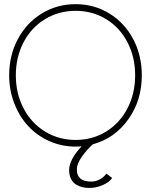

<svg xmlns="http://www.w3.org/2000/svg" viewBox="-20 -692 746 922"><path d="M24 -330.5Q24 -425.5 65.5 -503.8Q107 -582 180.2 -627Q253.5 -672 343 -672Q432.5 -672 505.5 -627Q578.5 -582 619.8 -503.8Q661 -425.5 661 -330.5Q661 -209.5 595.8 -118.5Q530.5 -27.5 425.5 1Q395.5 28.5 372.2 61.8Q349 95 349 122.5Q349 180 418.5 180Q441 180 460.8 168.5Q480.5 157 491 141.5L518.5 162.5Q506.5 182 474.5 196.2Q442.5 210.5 409 210.5Q391.5 210.5 375.8 206.8Q360 203 345 194Q330 185 321 167.2Q312 149.5 312 125Q312 74.5 372 10.5Q358 12 343 12Q276 12 216.8 -14.5Q157.5 -41 115.2 -86.8Q73 -132.5 48.5 -195.8Q24 -259 24 -330.5ZM343 -20Q425 -20 490.5 -60.8Q556 -101.5 592.5 -172.5Q629 -243.5 629 -330.5Q629 -417.5 592.5 -488.2Q556 -559 490.5 -599.5Q425 -640 343 -640Q261.5 -640 195.5 -599.5Q129.5 -559 92.8 -488.2Q56 -417.5 56 -330.5Q56 -243.5 92.8 -172.5Q129.5 -101.5 195.5 -60.8Q261.5 -20 343 -20Z"/></svg>

Font: League Spartan ExtraLight
Style: Regular
Weight: 200
Foundry: The League of Moveable Type
Version: Version 2.002